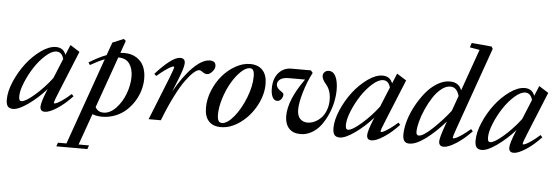

<svg xmlns="http://www.w3.org/2000/svg" viewBox="-63 -909 3886 1338"><g transform="rotate(5 1880.0 -240.0)"><path d="M42.5 11.2Q16.6 11.2 5.1 -3.4Q-6.3 -18.1 -6.3 -50.8Q-6.3 -107.4 23.7 -177.5Q53.7 -247.6 98.6 -306.2Q143.6 -364.7 199.7 -404.8Q255.9 -444.8 303.7 -444.8Q355.5 -444.8 373.5 -396.5L402.8 -467.3L469.2 -425.3L350.1 -133.3Q322.8 -67.9 322.8 -56.6Q322.8 -52.2 326.7 -52.2Q333 -52.2 345.5 -57.9Q357.9 -63.5 384.3 -81.8Q410.6 -100.1 441.4 -127.9L455.1 -113.3Q401.4 -55.7 348.6 -22Q295.9 11.7 265.1 11.7Q231.9 11.7 231.9 -22Q231.9 -51.8 266.1 -135.3L271.5 -147.9Q213.9 -83 147.7 -35.9Q81.5 11.2 42.5 11.2ZM78.1 -80.6Q78.1 -63 82.3 -55.4Q86.4 -47.9 96.7 -47.9Q124 -47.9 187.7 -103Q251.5 -158.2 304.2 -228L360.8 -366.2Q347.7 -413.6 310.1 -413.6Q276.9 -413.6 235.1 -376.2Q193.4 -338.9 159.2 -286.9Q125 -234.9 101.6 -177Q78.1 -119.1 78.1 -80.6Z M664.1 11.2Q628.4 11.2 597.2 -0.5L519.5 218.3H592.3L583 244.6H365.7L375 218.3H434.6L649.4 -389.6Q602.1 -370.6 549.8 -340.3L538.1 -357.4Q602.5 -397.5 659.7 -419.4L691.9 -509.8L769.5 -542L784.2 -529.3L753.9 -443.4Q767.1 -444.8 780.8 -444.8Q832.5 -444.8 868.2 -421.6Q903.8 -398.4 919.4 -362.1Q935.1 -325.7 935.1 -278.8Q935.1 -239.3 923.6 -198.5Q912.1 -157.7 888.9 -120.1Q865.7 -82.5 833.7 -53.2Q801.8 -23.9 757.8 -6.3Q713.9 11.2 664.1 11.2ZM845.7 -284.2Q845.7 -340.8 820.3 -375.7Q794.9 -410.6 742.2 -410.2L615.2 -51.8Q632.8 -18.1 672.4 -18.1Q717.8 -18.1 758.8 -60.8Q799.8 -103.5 822.8 -164.8Q845.7 -226.1 845.7 -284.2Z M990.2 0 1109.4 -298.3Q1136.2 -366.2 1136.2 -377Q1136.2 -380.9 1131.8 -380.9Q1126 -380.9 1112.5 -374.3Q1099.1 -367.7 1073.2 -349.4Q1047.4 -331.1 1017.1 -304.7L1002 -317.9Q1053.2 -375.5 1098.1 -410.2Q1143.1 -444.8 1172.4 -444.8Q1207 -444.8 1207 -411.1Q1207 -381.3 1174.3 -299.3L1136.7 -205.6Q1198.2 -316.4 1263.2 -380.6Q1328.1 -444.8 1380.4 -444.8Q1421.9 -444.8 1421.9 -407.7Q1421.9 -389.2 1403.8 -368.7Q1385.7 -348.1 1366.2 -348.1Q1352.5 -348.1 1333 -362.3Q1321.8 -371.1 1313.5 -371.1Q1297.4 -371.1 1273.4 -350.1Q1249.5 -329.1 1218.8 -287.1Q1188 -245.1 1150.4 -170.4Q1112.8 -95.7 1075.7 0Z M1496.1 11.2Q1440.4 11.2 1410.9 -21.2Q1381.3 -53.7 1381.3 -115.2Q1381.3 -174.8 1406 -235.4Q1430.7 -295.9 1469.7 -341.6Q1508.8 -387.2 1560.1 -416Q1611.3 -444.8 1661.6 -444.8Q1718.3 -444.8 1749.5 -411.1Q1780.8 -377.4 1780.8 -314.9Q1780.8 -237.8 1739 -161.4Q1697.3 -85 1630.6 -36.9Q1564 11.2 1496.1 11.2ZM1501 -18.1Q1538.6 -18.1 1584.2 -73.7Q1629.9 -129.4 1661.9 -210.7Q1693.8 -292 1693.8 -360.4Q1693.8 -389.2 1686.5 -402.3Q1679.2 -415.5 1662.6 -415.5Q1633.8 -415.5 1599.1 -381.8Q1564.5 -348.1 1535.9 -298.6Q1507.3 -249 1488 -187.5Q1468.8 -126 1468.8 -74.7Q1468.8 -45.4 1476.6 -31.7Q1484.4 -18.1 1501 -18.1Z M2052.7 11.2Q2000 11.2 1971.7 -20.3Q1943.4 -51.8 1943.4 -106.4Q1943.4 -217.8 2052.2 -370.1H1938Q1898.9 -370.1 1879.2 -355.7Q1859.4 -341.3 1859.4 -320.3Q1859.4 -307.6 1867.4 -296.4Q1875.5 -285.2 1885.3 -279.1Q1895 -272.9 1903.1 -266.1Q1911.1 -259.3 1911.1 -253.9Q1911.1 -234.4 1899.2 -219.7Q1887.2 -205.1 1870.6 -205.1Q1850.1 -205.1 1838.4 -227.8Q1826.7 -250.5 1826.7 -288.6Q1826.7 -357.4 1861.6 -397.5Q1896.5 -437.5 1950.7 -437.5H2086.9L2101.1 -420.9Q2067.4 -356.9 2044.9 -280.8Q2022.5 -204.6 2022.5 -157.7Q2022.5 -114.3 2043 -93.5Q2063.5 -72.8 2095.2 -72.8Q2119.1 -72.8 2143.6 -84Q2168 -95.2 2188.7 -116Q2209.5 -136.7 2222.4 -170.2Q2235.4 -203.6 2235.4 -243.7Q2235.4 -309.1 2201.2 -349.1Q2171.9 -382.8 2171.9 -406.2Q2171.9 -422.9 2183.3 -433.8Q2194.8 -444.8 2212.9 -444.8Q2244.6 -444.8 2261.2 -409.7Q2277.8 -374.5 2277.8 -317.9Q2277.8 -276.4 2268.3 -231.4Q2258.8 -186.5 2239.5 -143.3Q2220.2 -100.1 2194.1 -65.4Q2168 -30.8 2131.1 -9.8Q2094.2 11.2 2052.7 11.2Z M2327.6 11.2Q2301.8 11.2 2290.3 -3.4Q2278.8 -18.1 2278.8 -50.8Q2278.8 -107.4 2308.8 -177.5Q2338.9 -247.6 2383.8 -306.2Q2428.7 -364.7 2484.9 -404.8Q2541 -444.8 2588.9 -444.8Q2640.6 -444.8 2658.7 -396.5L2688 -467.3L2754.4 -425.3L2635.3 -133.3Q2607.9 -67.9 2607.9 -56.6Q2607.9 -52.2 2611.8 -52.2Q2618.2 -52.2 2630.6 -57.9Q2643.1 -63.5 2669.4 -81.8Q2695.8 -100.1 2726.6 -127.9L2740.2 -113.3Q2686.5 -55.7 2633.8 -22Q2581.1 11.7 2550.3 11.7Q2517.1 11.7 2517.1 -22Q2517.1 -51.8 2551.3 -135.3L2556.6 -147.9Q2499 -83 2432.9 -35.9Q2366.7 11.2 2327.6 11.2ZM2363.3 -80.6Q2363.3 -63 2367.4 -55.4Q2371.6 -47.9 2381.8 -47.9Q2409.2 -47.9 2472.9 -103Q2536.6 -158.2 2589.4 -228L2646 -366.2Q2632.8 -413.6 2595.2 -413.6Q2562 -413.6 2520.3 -376.2Q2478.5 -338.9 2444.3 -286.9Q2410.2 -234.9 2386.7 -177Q2363.3 -119.1 2363.3 -80.6Z M2814.9 11.2Q2789.6 11.2 2778.8 -3.9Q2768.1 -19 2768.1 -48.3Q2768.1 -91.8 2783.4 -145.3Q2798.8 -198.7 2827.1 -251Q2855.5 -303.2 2890.9 -346.9Q2926.3 -390.6 2970.7 -417.7Q3015.1 -444.8 3058.1 -444.8Q3122.6 -444.8 3142.1 -390.1L3245.6 -682.1L3176.8 -693.8L3187 -725.1L3326.7 -712.9L3336.4 -697.3L3136.7 -132.8Q3113.3 -68.4 3113.3 -56.2Q3113.3 -52.2 3117.7 -52.2Q3124 -52.2 3136.7 -57.6Q3149.4 -63 3176.3 -81.3Q3203.1 -99.6 3234.9 -127.4L3248 -112.3Q3193.8 -55.2 3140.1 -21.5Q3086.4 12.2 3055.2 12.2Q3021 12.2 3021 -22.9Q3021 -48.8 3051.8 -134.8L3062.5 -165Q2991.7 -85 2926.3 -36.9Q2860.8 11.2 2814.9 11.2ZM2857.4 -75.2Q2857.4 -50.3 2875.5 -50.3Q2905.3 -50.3 2969 -109.9Q3032.7 -169.4 3089.8 -242.2L3127.9 -349.1Q3111.3 -409.7 3065.9 -409.7Q3034.7 -409.7 3002.7 -384.3Q2970.7 -358.9 2945.3 -319.3Q2919.9 -279.8 2899.7 -234.4Q2879.4 -189 2868.4 -146.5Q2857.4 -104 2857.4 -75.2Z M3321.8 11.2Q3295.9 11.2 3284.4 -3.4Q3272.9 -18.1 3272.9 -50.8Q3272.9 -107.4 3303 -177.5Q3333 -247.6 3377.9 -306.2Q3422.9 -364.7 3479 -404.8Q3535.2 -444.8 3583 -444.8Q3634.8 -444.8 3652.8 -396.5L3682.1 -467.3L3748.5 -425.3L3629.4 -133.3Q3602.1 -67.9 3602.1 -56.6Q3602.1 -52.2 3606 -52.2Q3612.3 -52.2 3624.8 -57.9Q3637.2 -63.5 3663.6 -81.8Q3689.9 -100.1 3720.7 -127.9L3734.4 -113.3Q3680.7 -55.7 3627.9 -22Q3575.2 11.7 3544.4 11.7Q3511.2 11.7 3511.2 -22Q3511.2 -51.8 3545.4 -135.3L3550.8 -147.9Q3493.2 -83 3427 -35.9Q3360.8 11.2 3321.8 11.2ZM3357.4 -80.6Q3357.4 -63 3361.6 -55.4Q3365.7 -47.9 3376 -47.9Q3403.3 -47.9 3467 -103Q3530.8 -158.2 3583.5 -228L3640.1 -366.2Q3627 -413.6 3589.4 -413.6Q3556.2 -413.6 3514.4 -376.2Q3472.7 -338.9 3438.5 -286.9Q3404.3 -234.9 3380.9 -177Q3357.4 -119.1 3357.4 -80.6Z"/></g></svg>

Font: Elstob Medium
Style: Italic
Weight: 500
Italic angle: -20°
Designer: Peter S. Baker
Version: Version 1.015